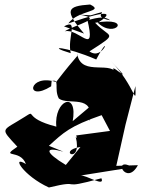

<svg xmlns="http://www.w3.org/2000/svg" viewBox="-20 -800 632 852"><path d="M496 -64 537 -247 581 -418C583 -315 583 -415 471 -530C613 -381 424 -566 502 -464C484 -539 343 -456 323 -558C331 -554 325 -561 229 -436C106 -476 89 -343 207 -417L209 -440C248 -452 218 -407 241 -363C281 -331 402 -385 377 -263L422 -363L263 -229L302 -258C329 -403 218 -355 230 -238C77 -277 146 -317 89 -281C-13 -216 -23 -236 57 -149C-23 -95 70 -141 95 -72C27 -114 83 -20 197 32C359 -7 227 47 430 -9C448 33 361 -25 337 -21L569 -58C474 -111 539 31 592 -67ZM197 -153C261 -211 289 -240 431 -289L468 -219L318 -199C373 -31 393 -120 316 -193C348 -65 227 -130 337 -148L272 -68C179 -124 175 -151 261 -127ZM264 -683C331 -719 277 -633 294 -564C179 -598 268 -596 407 -536C479 -673 440 -526 377 -572C513 -659 466 -629 402 -699C573 -729 490 -625 414 -699C472 -735 490 -768 283 -696C326 -756 448 -747 380 -780C275 -773 265 -754 353 -651ZM383 -732C495 -766 369 -728 469 -710C430 -741 363 -700 367 -715C409 -543 330 -677 267 -661C316 -692 449 -718 331 -735Z"/></svg>

Font: Asimov Silicon
Style: Regular
Weight: 400
Designer: Google
Version: Version 2.000980; 2014